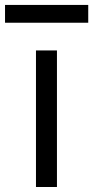

<svg xmlns="http://www.w3.org/2000/svg" viewBox="-67 -747 372 767"><path d="M76.7 0H160.5V-545.5H76.7ZM285.5 -727.3H-46.9V-656.2H285.5Z"/></svg>

Font: Karasuma Gothic
Style: Regular
Weight: 400
Designer: Rasmus Andersson, Ryoko Nishizuka
Foundry: Genbu
Version: Version 1.00